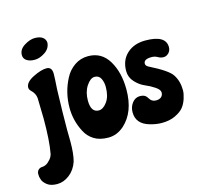

<svg xmlns="http://www.w3.org/2000/svg" viewBox="-194 -835 1268 1196"><g transform="rotate(-15 440.5 -236.5)"><path d="M177 -90 178 -11Q178 65 165 113Q148 163 110.5 192Q73 221 31 221Q-11 221 -34 202.5Q-57 184 -62 166L-67 148Q-68 143 -68 130Q-68 117 -60.5 107Q-53 97 -38 94Q-12 94 7 77Q26 60 32.5 46Q39 32 39 28Q54 -51 54 -194L51 -327Q50 -343 42.5 -357Q35 -371 23 -382Q11 -393 11 -406Q11 -440 63.5 -466.5Q116 -493 151.5 -493Q187 -493 187 -448Q187 -423 182 -349Q177 -193 177 -90ZM199 -645Q196 -608 162 -585.5Q128 -563 96 -563Q64 -563 44.5 -576Q25 -589 25 -612Q25 -648 61.5 -671Q98 -694 130 -694Q162 -694 180 -681Q198 -668 199 -645Z M421 -499Q508 -499 553.5 -423Q599 -347 599 -237Q599 -92 516 -17Q470 24 414 24Q358 24 321.5 1Q285 -22 266 -60Q227 -134 227 -218Q227 -316 272 -402Q294 -445 333 -472Q372 -499 421 -499ZM349 -232Q349 -155 400 -155Q428 -155 453.5 -190Q479 -225 479 -286Q479 -316 467 -340Q455 -364 427.5 -364Q400 -364 374.5 -325.5Q349 -287 349 -232Z M791 -501Q923 -501 923 -423Q923 -401 908.5 -386Q894 -371 875.5 -371Q857 -371 840 -381Q823 -391 802 -391Q751 -391 751 -362Q751 -349 767 -340Q885 -281 909 -244Q938 -201 938 -141Q938 -119 928 -88Q918 -57 901 -35.5Q884 -14 847 4Q810 22 759 22Q723 22 682 10Q599 -14 599 -89Q599 -124 619 -149.5Q639 -175 669 -175Q699 -175 712 -157Q713 -156 718 -148Q723 -140 727 -136Q740 -123 761 -123Q782 -123 794 -133.5Q806 -144 806 -162Q806 -180 778 -199Q750 -218 716.5 -232Q683 -246 655 -276.5Q627 -307 627 -348Q627 -418 672.5 -459.5Q718 -501 791 -501Z"/></g></svg>

Font: Chicle
Style: Regular
Weight: 400
Designer: Angel Koziupa and Alejandro Paul
Foundry: Angel Koziupa and Alejandro Paul
Version: Version 1.000